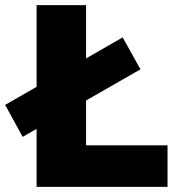

<svg xmlns="http://www.w3.org/2000/svg" viewBox="-58 -725 713 745"><path d="M84 0V-705H276V-161H592V0ZM30 -194 -38 -318 418 -580 487 -456Z"/></svg>

Font: Nunito Sans 7pt Black
Style: Regular
Weight: 900
Designer: Vernon Adams
Foundry: Vernon Adams
Version: Version 3.101;gftools[0.9.27]